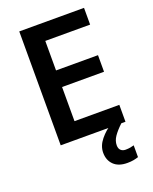

<svg xmlns="http://www.w3.org/2000/svg" viewBox="-171 -807 899 1131"><g transform="rotate(-20 279.0 -241.0)"><path d="M499 0H93V-714H499V-609H218V-424H481V-320H218V-106H499ZM403 113Q403 134 414.5 144.5Q426 155 444 155Q460 155 474 152.5Q488 150 497 147V221Q482 226 465.5 229Q449 232 427 232Q372 232 342.5 203Q313 174 313 127Q313 84 344.5 45.5Q376 7 415 -16L473 0Q439 32 421 58.5Q403 85 403 113Z"/></g></svg>

Font: Noto Sans New Tai Lue Semibold
Style: Regular
Weight: 400
Designer: Monotype Design Team
Foundry: Monotype Imaging Inc.
Version: Version 2.004; ttfautohint (v1.8.4.7-5d5b)